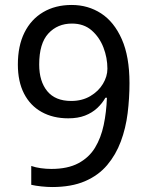

<svg xmlns="http://www.w3.org/2000/svg" viewBox="-20 -744 591 774"><path d="M190 10Q171 10 147 7.5Q123 5 106 1V-75Q123 -69 144.5 -66Q166 -63 187 -63Q253 -63 296 -86Q339 -109 363 -148.5Q387 -188 398 -240Q409 -292 411 -350H405Q392 -327 371.5 -308Q351 -289 322.5 -278Q294 -267 255 -267Q194 -267 148 -292.5Q102 -318 77 -366.5Q52 -415 52 -484Q52 -559 78.5 -612.5Q105 -666 154 -695Q203 -724 269 -724Q335 -724 387.5 -690Q440 -656 471 -586Q502 -516 502 -409Q502 -348 494.5 -287.5Q487 -227 467 -173.5Q447 -120 412 -78.5Q377 -37 322.5 -13.5Q268 10 190 10ZM267 -337Q311 -337 344 -356.5Q377 -376 395 -406Q413 -436 413 -467Q413 -511 397 -552.5Q381 -594 349.5 -621.5Q318 -649 270 -649Q212 -649 175 -609Q138 -569 138 -484Q138 -416 170.5 -376.5Q203 -337 267 -337Z"/></svg>

Font: uoriya15
Style: Book
Weight: 400
Designer: Jelle Bosma - Monotype Design Team
Foundry: Monotype Imaging Inc.
Version: Version 2.003